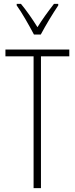

<svg xmlns="http://www.w3.org/2000/svg" viewBox="-20 -969 385 989"><path d="M155 -791H190C215 -838 251 -898 280 -941V-949H258C224 -905 200 -872 173 -829C147 -871 114 -918 88 -949H66V-941C91 -907 129 -840 155 -791ZM191 0V-679H337V-714H8V-679H153V0Z"/></svg>

Font: Noto Sans Myanmar ExtraCondensed ExtraLight
Style: Regular
Weight: 200
Width: 2
Designer: Monotype Design Team
Foundry: Monotype Imaging Inc.
Version: Version 2.107